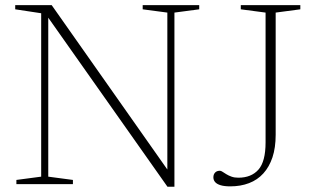

<svg xmlns="http://www.w3.org/2000/svg" viewBox="-20 -702 1196 732"><path d="M137 -28.5V-651.5L38 -666.5V-682.5H177L634 -33L618 -12.5V-654L524 -666.5V-682.5H739.5V-666.5L645 -654V10H618.5L151 -653L164 -658.5V-28.5L258 -16V0H42.5V-16ZM1031 -188Q1031 -139 1018.8 -102.2Q1006.5 -65.5 984 -40.8Q961.5 -16 929.5 -3.8Q897.5 8.5 858 8.5Q835.5 8.5 821.2 4.2Q807 0 800.2 -7.8Q793.5 -15.5 793.5 -26Q793.5 -37 800 -44Q806.5 -51 818.5 -51Q822.5 -51 828.5 -47Q834.5 -43 843 -37.8Q851.5 -32.5 862.8 -28.5Q874 -24.5 888.5 -24.5Q938 -24.5 965.2 -55.2Q992.5 -86 992.5 -159V-654L898 -666.5V-682.5H1125V-666.5L1031 -654Z"/></svg>

Font: Newsreader ExtraLight
Style: Regular
Weight: 250
Designer: Hugues Gentile
Foundry: Production Type
Version: Version 1.003